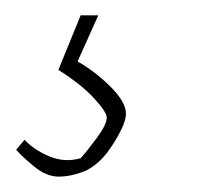

<svg xmlns="http://www.w3.org/2000/svg" viewBox="-20 -20 278 250"><path d="M57 210Q41 210 26 198Q11 186 1 175L12 162Q24 175 44 183.5Q64 192 85 186Q94 176 106.5 159Q119 142 119 133Q119 126 102.5 108Q86 90 56 71L85 0H108L81 60Q104 73 124 93Q144 113 144 128Q144 136 138.5 147.5Q133 159 126 169.5Q119 180 116 183Q102 199 86 204.5Q70 210 57 210Z"/></svg>

Font: Labrada ExtraLight
Style: Italic
Weight: 200
Italic angle: -7°
Designer: Mercedes Jáuregui
Foundry: Omnibus-Type Team
Version: Version 1.000; ttfautohint (v1.8.4.7-5d5b)